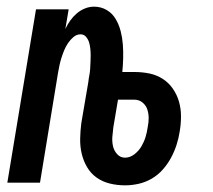

<svg xmlns="http://www.w3.org/2000/svg" viewBox="-20 -548 640 576"><path d="M355 8Q331 8 309 2.5Q287 -3 269.5 -15.5Q252 -28 241 -47Q230 -66 225 -87.5Q220 -109 220.5 -132.5Q221 -156 224 -179L245 -302Q246 -312 248 -322Q250 -332 250.5 -342Q251 -352 251.5 -362Q252 -372 252 -382Q252 -392 251 -401.5Q250 -411 247.5 -420Q245 -429 238.5 -437Q232 -445 222 -445Q210 -445 200.5 -437Q191 -429 184 -418.5Q177 -408 172.5 -397Q168 -386 164.5 -375Q161 -364 158.5 -352.5Q156 -341 154 -329L100 0H2L88 -520H186L176 -461Q182 -474 190.5 -486Q199 -498 210 -507.5Q221 -517 234.5 -522.5Q248 -528 262 -528Q283 -528 300 -518Q317 -508 327 -491Q337 -474 342 -454.5Q347 -435 348.5 -415Q350 -395 349.5 -374Q349 -353 347 -332H383Q407 -332 428.5 -327.5Q450 -323 468 -311.5Q486 -300 498.5 -282Q511 -264 517 -243Q523 -222 523 -199Q523 -176 519 -153Q516 -133 509.5 -113Q503 -93 493 -74.5Q483 -56 468.5 -39.5Q454 -23 435 -12Q416 -1 395.5 3.5Q375 8 355 8ZM355 -75Q370 -75 383 -85Q396 -95 404 -108.5Q412 -122 416.5 -136.5Q421 -151 423 -166Q426 -180 426 -193.5Q426 -207 422 -219.5Q418 -232 407.5 -240.5Q397 -249 383 -249H334L320 -166Q318 -151 317 -137Q316 -123 319 -109.5Q322 -96 331.5 -85.5Q341 -75 355 -75Z"/></svg>

Font: Iosevka Semibold Extended
Style: Italic
Weight: 600
Width: 7
Italic angle: -9°
Monospace: yes
Designer: Belleve Invis
Foundry: Belleve Invis
Version: Version 32.5.0; ttfautohint (v1.8.4)